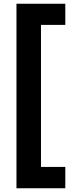

<svg xmlns="http://www.w3.org/2000/svg" viewBox="-20 -831 423 1026"><path d="M68 175V-811H329V-698H199V61H329V175Z"/></svg>

Font: DM Sans ExtraBold
Style: Regular
Weight: 800
Designer: Colophon Foundry, Jonny Pinhorn
Foundry: Colophon Foundry
Version: Version 4.004; ttfautohint (v1.8.4.7-5d5b)